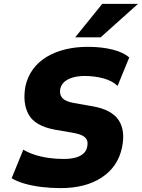

<svg xmlns="http://www.w3.org/2000/svg" viewBox="-20 -957 730 988"><path d="M292 11Q241 11 192.5 5Q144 -1 105 -12.5Q66 -24 40 -40L100 -187Q124 -172 157.5 -161Q191 -150 229.5 -144.5Q268 -139 307 -139Q343 -139 368.5 -146Q394 -153 409.5 -167Q425 -181 429 -203Q433 -225 426.5 -238Q420 -251 403.5 -259.5Q387 -268 359 -273L261 -290Q160 -309 127.5 -367.5Q95 -426 111 -514Q122 -563 150 -601Q178 -639 220.5 -664.5Q263 -690 316.5 -703Q370 -716 432 -716Q504 -716 560.5 -701.5Q617 -687 645 -661L585 -515Q558 -541 513 -553.5Q468 -566 415 -566Q382 -566 355.5 -558.5Q329 -551 312 -536.5Q295 -522 290 -499Q285 -471 300.5 -453Q316 -435 360 -427L457 -410Q554 -393 590 -339.5Q626 -286 608 -198Q597 -147 570.5 -108.5Q544 -70 502.5 -43Q461 -16 408.5 -2.5Q356 11 292 11ZM367 -765 506 -937H690L498 -765Z"/></svg>

Font: Nunito Sans 7pt SemiCondensed Black
Style: Italic
Weight: 900
Width: 4
Italic angle: -9°
Designer: Vernon Adams
Foundry: Vernon Adams
Version: Version 3.101;gftools[0.9.27]